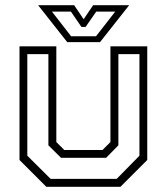

<svg xmlns="http://www.w3.org/2000/svg" viewBox="-20 -718 641 738"><path d="M158 0 55 -103V-540H196.5V-172L227 -141.5H374L404.5 -172V-540H546V-103L443 0ZM174.5 -30.5H428.5L516 -119.5V-510H435V-159.5L388 -111.5H214.5L166 -159.5V-510H85V-119.5ZM238.5 -556 126.5 -698H265L301.5 -644L338 -698H476.5L364.5 -556ZM253.5 -578.5H349L423 -673.5H350L309 -614.5H293L252.5 -673.5H179.5Z"/></svg>

Font: Tourney Light
Style: Regular
Weight: 300
Version: Version 1.015